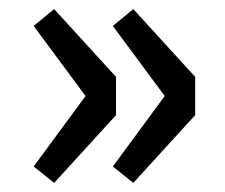

<svg xmlns="http://www.w3.org/2000/svg" viewBox="-20 -463 495 422"><path d="M99 -61 54 -97 168 -252 54 -406 99 -443 235 -294V-210ZM273 -61 228 -97 342 -252 228 -406 273 -443 409 -294V-210Z"/></svg>

Font: Source Sans 3 ExtraLight SemiBold
Style: Regular
Weight: 600
Version: Version 3.052;hotconv 1.1.0;makeotfexe 2.6.0